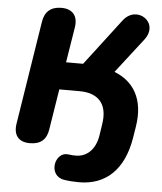

<svg xmlns="http://www.w3.org/2000/svg" viewBox="-60 -766 852 1009"><g transform="rotate(5 366.5 -261.5)"><path d="M395 191C535 191 629 104 657 -64L667 -126C691 -274 631 -364 530 -403L671 -585C746 -681 616 -766 548 -675L362 -431H272L302 -617C312 -679 282 -714 223 -714C168 -714 135 -686 127 -631L41 -88C31 -26 60 9 119 9C175 9 207 -17 215 -73L249 -286H356C449 -286 509 -237 489 -120L480 -61C468 11 424 53 366 53C353 53 342 53 325 50C253 41 227 170 315 185C338 189 369 191 395 191Z"/></g></svg>

Font: SN Pro Heavy
Style: Italic
Weight: 800
Italic angle: -9°
Designer: Tobias Whetton
Foundry: Supernotes
Version: Version 1.001;Glyphs 3.2 (3249)